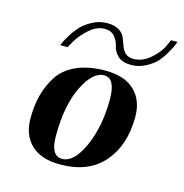

<svg xmlns="http://www.w3.org/2000/svg" viewBox="-90 -653 714 746"><g transform="rotate(15 267.0 -280.0)"><path d="M385 -461Q421 -461 452 -488Q483 -515 496 -542L508 -569H534Q532 -564 528.5 -555Q525 -546 512 -523Q499 -500 483.5 -482.5Q468 -465 440.5 -450.5Q413 -436 382 -436Q347 -436 329 -453Q311 -470 307 -490.5Q303 -511 289 -528Q275 -545 248 -545Q216 -545 186.5 -518.5Q157 -492 141.5 -465.5Q126 -439 128 -439H97Q99 -444 103 -453Q107 -462 121 -484.5Q135 -507 151.5 -524Q168 -541 195 -555Q222 -569 252 -569Q282 -569 299.5 -558Q317 -547 323.5 -531Q330 -515 335.5 -499Q341 -483 352.5 -472Q364 -461 385 -461ZM59 -135Q59 -185 69.5 -226.5Q80 -268 104 -306.5Q128 -345 176.5 -367Q225 -389 294 -389Q370 -389 410.5 -350.5Q451 -312 451 -245Q451 -131 390.5 -61Q330 9 216 9Q139 9 99 -29.5Q59 -68 59 -135ZM218 -14Q265 -14 301.5 -94.5Q338 -175 338 -286Q338 -370 293 -370Q247 -370 209.5 -293.5Q172 -217 172 -94Q172 -14 218 -14Z"/></g></svg>

Font: Sail
Style: Regular
Weight: 400
Designer: Miguel Hernandez
Foundry: Miguel Hernandez
Version: Version 1.002